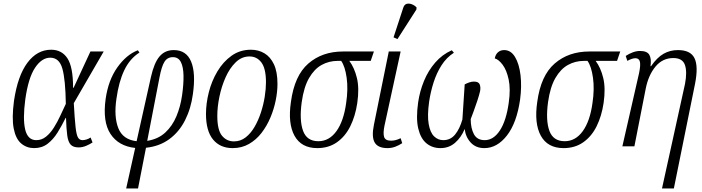

<svg xmlns="http://www.w3.org/2000/svg" viewBox="-20 -827 3967 1085"><path d="M173 10Q131 10 100 -16Q69 -42 57.5 -100.5Q46 -159 59 -257Q80 -399 135 -472.5Q190 -546 269 -546Q329 -546 361 -497.5Q393 -449 393 -331H396L491 -536H566L397 -244Q402 -154 407 -109Q412 -64 421 -49.5Q430 -35 446 -35Q457 -35 469.5 -39Q482 -43 492 -50L503 -22Q488 -12 467 -3Q446 6 424 6Q394 6 379.5 -9.5Q365 -25 360 -61.5Q355 -98 353 -161H351Q330 -118 305.5 -78.5Q281 -39 249 -14.5Q217 10 173 10ZM185 -35Q216 -35 240.5 -55Q265 -75 284.5 -106Q304 -137 320.5 -172.5Q337 -208 352 -240Q350 -377 332.5 -439Q315 -501 264 -501Q216 -501 178 -444Q140 -387 123 -266Q108 -154 122.5 -94.5Q137 -35 185 -35Z M693 238 744 9Q650 -1 604.5 -70Q559 -139 577 -268Q592 -374 643 -446Q694 -518 759 -543L768 -530Q713 -495 682 -429.5Q651 -364 638 -269Q623 -168 648.5 -103Q674 -38 752 -29L833 -392Q851 -472 881.5 -508Q912 -544 962 -544Q1033 -544 1060 -479Q1087 -414 1070 -295Q1059 -213 1025.5 -147Q992 -81 936.5 -40.5Q881 0 805 8L760 238ZM881 -388 812 -31Q874 -41 914 -78Q954 -115 977 -170Q1000 -225 1009 -289Q1018 -352 1017 -400.5Q1016 -449 1002 -476.5Q988 -504 957 -504Q926 -504 909.5 -478Q893 -452 881 -388Z M1295 10Q1224 10 1184 -38.5Q1144 -87 1144 -183Q1144 -242 1160 -305.5Q1176 -369 1208.5 -423.5Q1241 -478 1288.5 -512Q1336 -546 1398 -546Q1440 -546 1474 -526Q1508 -506 1528 -463.5Q1548 -421 1548 -353Q1548 -309 1538 -259.5Q1528 -210 1508 -162.5Q1488 -115 1458 -76Q1428 -37 1387 -13.5Q1346 10 1295 10ZM1302 -28Q1339 -28 1368 -50.5Q1397 -73 1418.5 -110Q1440 -147 1454.5 -191.5Q1469 -236 1476 -280.5Q1483 -325 1483 -362Q1483 -439 1457.5 -473.5Q1432 -508 1390 -508Q1346 -508 1312 -475Q1278 -442 1255 -390.5Q1232 -339 1220 -281Q1208 -223 1208 -172Q1208 -92 1234.5 -60Q1261 -28 1302 -28Z M1773 10Q1683 10 1644.5 -59.5Q1606 -129 1624 -251Q1644 -400 1722.5 -468Q1801 -536 1918 -536H2093L2075 -483H1954Q1983 -444 1997 -386Q2011 -328 1999 -245Q1988 -171 1959.5 -113.5Q1931 -56 1884 -23Q1837 10 1773 10ZM1779 -29Q1840 -29 1881 -85.5Q1922 -142 1936 -244Q1948 -323 1939 -387.5Q1930 -452 1908 -483H1889Q1839 -483 1797.5 -460Q1756 -437 1726.5 -386Q1697 -335 1685 -250Q1671 -147 1692.5 -88Q1714 -29 1779 -29Z M2170 10Q2116 10 2097.5 -21.5Q2079 -53 2093 -122L2177 -536H2244L2153 -118Q2144 -75 2150.5 -53.5Q2157 -32 2190 -32Q2216 -32 2244 -46L2253 -18Q2235 -6 2214 2Q2193 10 2170 10ZM2226 -606 2204 -616 2258 -781Q2264 -801 2277.5 -805Q2291 -809 2307 -803Q2323 -797 2334 -785L2333 -773Z M2343 -249Q2352 -311 2376 -369.5Q2400 -428 2439.5 -473.5Q2479 -519 2533 -543L2545 -529Q2503 -502 2475 -458Q2447 -414 2430 -360.5Q2413 -307 2405 -252Q2394 -174 2402.5 -126Q2411 -78 2433 -56.5Q2455 -35 2485 -35Q2526 -35 2552 -67Q2578 -99 2593 -152Q2596 -198 2599.5 -250.5Q2603 -303 2606 -350Q2617 -356 2631 -361Q2645 -366 2658 -366Q2685 -366 2691 -349.5Q2697 -333 2693 -312Q2688 -290 2677.5 -258Q2667 -226 2656 -196.5Q2645 -167 2640 -154Q2640 -103 2658 -69Q2676 -35 2719 -35Q2769 -35 2805 -90Q2841 -145 2855 -247Q2866 -324 2854.5 -377.5Q2843 -431 2820.5 -461Q2798 -491 2776 -497Q2780 -519 2794 -531.5Q2808 -544 2829 -544Q2867 -544 2890.5 -505Q2914 -466 2921.5 -402Q2929 -338 2919 -264Q2900 -132 2844.5 -61Q2789 10 2717 10Q2669 10 2640 -21.5Q2611 -53 2606 -98Q2586 -50 2551.5 -20Q2517 10 2469 10Q2423 10 2390 -17Q2357 -44 2343.5 -101Q2330 -158 2343 -249Z M3165 10Q3075 10 3036.5 -59.5Q2998 -129 3016 -251Q3036 -400 3114.5 -468Q3193 -536 3310 -536H3485L3467 -483H3346Q3375 -444 3389 -386Q3403 -328 3391 -245Q3380 -171 3351.5 -113.5Q3323 -56 3276 -23Q3229 10 3165 10ZM3171 -29Q3232 -29 3273 -85.5Q3314 -142 3328 -244Q3340 -323 3331 -387.5Q3322 -452 3300 -483H3281Q3231 -483 3189.5 -460Q3148 -437 3118.5 -386Q3089 -335 3077 -250Q3063 -147 3084.5 -88Q3106 -29 3171 -29Z M3721 238 3851 -353Q3864 -421 3850.5 -460Q3837 -499 3785 -499Q3724 -499 3684 -450.5Q3644 -402 3629 -326L3565 0H3497L3591 -412Q3601 -459 3596 -478.5Q3591 -498 3571 -498Q3562 -498 3551 -494.5Q3540 -491 3525 -483L3516 -511Q3536 -524 3556.5 -531.5Q3577 -539 3597 -539Q3637 -539 3649.5 -517Q3662 -495 3656 -453H3659Q3693 -502 3729.5 -523Q3766 -544 3811 -544Q3882 -544 3904.5 -498.5Q3927 -453 3908 -355L3788 238Z"/></svg>

Font: Noto Serif Condensed Light
Style: Italic
Weight: 300
Width: 3
Italic angle: -12°
Designer: Monotype Design Team
Foundry: Monotype Imaging Inc.
Version: Version 2.014; ttfautohint (v1.8.4.7-5d5b)